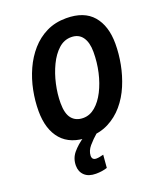

<svg xmlns="http://www.w3.org/2000/svg" viewBox="-170 -834 1000 1181"><g transform="rotate(-20 329.5 -244.0)"><path d="M286 10Q169 10 110 -57.5Q51 -125 51 -246Q51 -312 64.5 -380Q78 -448 106 -510Q134 -572 176.5 -620.5Q219 -669 276 -697Q333 -725 405 -725Q522 -725 579.5 -658Q637 -591 637 -474Q637 -409 624 -341Q611 -273 584.5 -210Q558 -147 516 -97.5Q474 -48 417 -19Q360 10 286 10ZM296 -112Q339 -112 375 -142.5Q411 -173 437.5 -225Q464 -277 478.5 -341Q493 -405 493 -473Q493 -535 468 -570Q443 -605 394 -605Q348 -605 311.5 -572Q275 -539 249 -485Q223 -431 209 -368Q195 -305 195 -245Q195 -176 221.5 -144Q248 -112 296 -112ZM252 237Q204 237 178 212.5Q152 188 152 148Q152 101 181 66Q210 31 256 0H345Q308 32 283.5 61Q259 90 258 122Q258 150 286 150Q297 150 308.5 147.5Q320 145 333 142L326 226Q293 237 252 237Z"/></g></svg>

Font: Noto Sans SemiCondensed
Style: Bold Italic
Weight: 700
Width: 4
Italic angle: -12°
Designer: Monotype Design Team
Foundry: Monotype Imaging Inc.
Version: Version 2.013; ttfautohint (v1.8.4.7-5d5b)